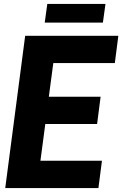

<svg xmlns="http://www.w3.org/2000/svg" viewBox="-20 -963 626 983"><path d="M209 -847.2 222.2 -942.9H520L506.8 -847.2ZM108.9 -779.8H585.9L567.9 -640.1H252.9L230 -467.8H495.1L477.1 -328.1H211.9L187 -140.1H502L483.9 0H6.8Z"/></svg>

Font: Cooper Hewitt
Style: Bold Italic
Weight: 712
Designer: Village Type and Design LLC
Foundry: Cooper Hewitt Smithsonian Design Museum
Version: 1.000